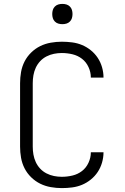

<svg xmlns="http://www.w3.org/2000/svg" viewBox="-20 -957 640 985"><path d="M297 8Q269 8 240.5 3Q212 -2 186.5 -14.5Q161 -27 140 -47.5Q119 -68 106 -93.5Q93 -119 88 -147.5Q83 -176 83 -205V-530Q83 -559 88 -587.5Q93 -616 106 -641.5Q119 -667 140 -687.5Q161 -708 186.5 -720.5Q212 -733 240.5 -738Q269 -743 297 -743Q324 -743 350.5 -739.5Q377 -736 401 -726Q425 -716 446 -699Q467 -682 481.5 -660Q496 -638 503.5 -612Q511 -586 511 -560V-559H446V-560Q446 -587 434 -613Q422 -639 400.5 -655.5Q379 -672 352 -678.5Q325 -685 297 -685Q277 -685 257 -681Q237 -677 218.5 -667.5Q200 -658 186 -643Q172 -628 163.5 -609.5Q155 -591 151.5 -571Q148 -551 148 -530V-205Q148 -184 151.5 -164Q155 -144 163.5 -125.5Q172 -107 186 -92Q200 -77 218.5 -67.5Q237 -58 257 -54Q277 -50 297 -50Q325 -50 352 -56.5Q379 -63 400.5 -79.5Q422 -96 434 -122Q446 -148 446 -175V-176H511V-175Q511 -149 503.5 -123Q496 -97 481.5 -75Q467 -53 446 -36Q425 -19 401 -9Q377 1 350.5 4.5Q324 8 297 8ZM300 -833Q289 -833 279 -836Q269 -839 261.5 -846.5Q254 -854 251 -864Q248 -874 248 -885Q248 -896 251 -906Q254 -916 261.5 -923.5Q269 -931 279 -934Q289 -937 300 -937Q311 -937 321 -934Q331 -931 338.5 -923.5Q346 -916 349 -906Q352 -896 352 -885Q352 -874 349 -864Q346 -854 338.5 -846.5Q331 -839 321 -836Q311 -833 300 -833Z"/></svg>

Font: Iosevka Aile Light
Style: Regular
Weight: 300
Designer: Belleve Invis
Foundry: Belleve Invis
Version: Version 27.3.5; ttfautohint (v1.8.4)